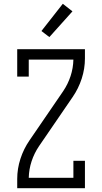

<svg xmlns="http://www.w3.org/2000/svg" viewBox="-20 -995 540 1015"><path d="M71 0V-49Q71 -103 88 -155.5Q105 -208 136 -253L314 -513Q339 -550 353 -592.5Q367 -635 368 -680H132V-590H71V-735H429V-686Q429 -632 412 -579.5Q395 -527 364 -482L186 -222Q161 -185 147 -142.5Q133 -100 132 -55H368V-145H429V0ZM241 -799 199 -831 312 -975 363 -935Z"/></svg>

Font: Iosevka Curly Slab Light
Style: Regular
Weight: 300
Monospace: yes
Designer: Belleve Invis
Foundry: Belleve Invis
Version: Version 22.1.2; ttfautohint (v1.8.4)